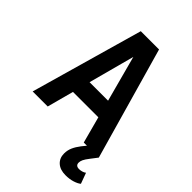

<svg xmlns="http://www.w3.org/2000/svg" viewBox="-265 -820 1145 1145"><g transform="rotate(45 307.0 -247.5)"><path d="M21 0 223 -710H377L579 0H452L407 -168H193L148 0ZM300 -570 222 -279H378ZM513 215Q467 215 441 191.5Q415 168 415 129Q415 102 425.5 78Q436 54 456 28L490 -14L579 0L546 43Q528 66 521.5 80Q515 94 515 106Q515 132 544 132Q555 132 567.5 128.5Q580 125 589 118L614 186Q600 198 573 206.5Q546 215 513 215Z"/></g></svg>

Font: Geist Mono SemiBold
Style: Regular
Weight: 600
Monospace: yes
Designer: Basement.studio, Andrés Briganti, Mateo Zaragoza
Foundry: Basement.studio, Vercel, Andrés Briganti, Guido Ferreyra, Mateo Zaragoza
Version: Version 1.500; ttfautohint (v1.8.4.7-5d5b)